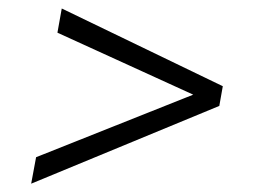

<svg xmlns="http://www.w3.org/2000/svg" viewBox="-20 -549 627 457"><path d="M439.9 -323.7 116.7 -471.2 127 -528.8 510.3 -343.8 502 -296.9 54.2 -111.8 65.9 -174.8Z"/></svg>

Font: TypoPRO Roboto Mono
Style: Italic
Weight: 300
Designer: Google
Version: Version 2.000986; 2015; ttfautohint (v1.3)